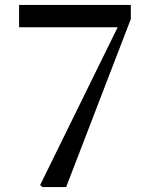

<svg xmlns="http://www.w3.org/2000/svg" viewBox="-20 -755 611 775"><path d="M151 0H247L508 -678V-735H57V-645H455L142 -8Z"/></svg>

Font: Noto Serif CJK KR SemiBold
Style: Regular
Weight: 600
Designer: Ryoko NISHIZUKA 西塚涼子 (kana & ideographs); Frank Grießhammer (Latin, Greek & Cyrillic); Wenlong ZHANG 张文龙 (bopomofo); San
Foundry: Adobe
Version: Version 2.001;hotconv 1.1.0;makeotfexe 2.6.0